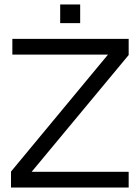

<svg xmlns="http://www.w3.org/2000/svg" viewBox="-20 -835 624 855"><path d="M29 0V-71L461 -592H35V-662H553V-590L121 -70H553V0ZM248 -732V-815H337V-732Z"/></svg>

Font: Questrial
Style: Regular
Weight: 400
Designer: Joe Prince, Laura Meseguer
Foundry: Joe Prince, Laura Meseguer
Version: Version 2.000; ttfautohint (v1.8.3)